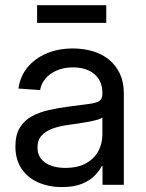

<svg xmlns="http://www.w3.org/2000/svg" viewBox="-20 -720 567 748"><path d="M221.2 8.8Q169.9 8.8 128.9 -9.3Q87.9 -27.3 64 -62.7Q40 -98.1 40 -149.9Q40 -194.8 57.6 -223.1Q75.2 -251.5 104.7 -267.3Q134.3 -283.2 171.4 -291.5Q208.5 -299.8 247.1 -304.7Q295.9 -311.5 325 -314.9Q354 -318.4 366.5 -326.4Q378.9 -334.5 378.9 -354V-358.4Q378.9 -388.2 365.7 -410.2Q352.5 -432.1 326.9 -444.8Q301.3 -457.5 264.6 -457.5Q228.5 -457.5 200.7 -445.3Q172.9 -433.1 156.5 -413.1Q140.1 -393.1 136.2 -369.1L51.8 -375Q58.6 -422.9 87.4 -457.8Q116.2 -492.7 161.9 -512Q207.5 -531.2 264.2 -531.2Q305.2 -531.2 341.3 -520.5Q377.4 -509.8 404.5 -487.8Q431.6 -465.8 447 -433.1Q462.4 -400.4 462.4 -356.4V0H379.4V-73.2H376.5Q367.2 -54.7 348.6 -35.6Q330.1 -16.6 299.1 -3.9Q268.1 8.8 221.2 8.8ZM233.9 -65.9Q284.2 -65.9 316.4 -84.5Q348.6 -103 363.8 -132.6Q378.9 -162.1 378.9 -195.8V-262.7Q374 -257.8 359.9 -253.7Q345.7 -249.5 325.9 -245.8Q306.2 -242.2 284.4 -238.8Q262.7 -235.4 243.2 -232.9Q212.9 -229 186 -219.5Q159.2 -210 142.6 -192.4Q126 -174.8 126 -145Q126 -120.1 139.2 -102.5Q152.3 -85 176.8 -75.4Q201.2 -65.9 233.9 -65.9ZM394 -699.7V-630.9H124.5V-699.7Z"/></svg>

Font: Inter 28pt
Style: Regular
Weight: 400
Designer: Rasmus Andersson
Foundry: rsms
Version: Version 4.001;git-66647c0bb